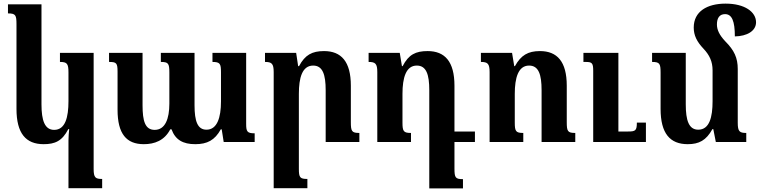

<svg xmlns="http://www.w3.org/2000/svg" viewBox="-20 -784 4194 1060"><path d="M358 255H544V204C507 204 497 197 497 149V-492H311V-442C350 -442 358 -433 358 -384V-225C358 -138 341 -67 279 -67C227 -67 209 -119 209 -208V-760H24V-710C66 -710 71 -701 71 -650V-183C71 -47 123 12 221 12C283 12 323 -5 357 -71H362C360 -51 358 -29 358 -8Z M1153 -492V-442C1195 -442 1200 -432 1200 -385V-224C1200 -135 1179 -68 1120 -68C1071 -68 1054 -114 1054 -203V-492H868V-442C909 -442 915 -434 915 -384V-212C915 -128 892 -67 834 -67C781 -67 767 -116 767 -203V-492H582V-442C623 -442 629 -436 629 -388V-178C629 -45 678 12 774 12C833 12 888 -8 920 -70H927C948 -12 990 12 1058 12C1124 12 1166 -10 1199 -70H1204L1215 0H1386V-48C1344 -48 1339 -58 1339 -101V-492Z M1964 -50C1922 -50 1917 -59 1917 -110V-311C1917 -444 1864 -502 1769 -502C1703 -502 1664 -481 1631 -419H1626L1615 -492H1443V-442C1480 -442 1491 -433 1491 -386V255H1677V204C1636 204 1630 196 1630 148V-266C1630 -354 1648 -422 1709 -422C1762 -422 1778 -371 1778 -286V0H1964Z M2489 146V0H2602V-58H2489V-311C2489 -444 2436 -502 2341 -502C2275 -502 2236 -483 2203 -419H2199L2187 -492H2015V-442C2052 -442 2063 -433 2063 -386V0H2249V-50C2208 -50 2202 -59 2202 -107V-266C2202 -354 2221 -422 2281 -422C2334 -422 2350 -372 2350 -286V256H2536V205C2494 205 2489 197 2489 146Z M3156 -50C3114 -50 3109 -59 3109 -110V-311C3109 -444 3056 -502 2961 -502C2895 -502 2856 -479 2823 -419H2819L2807 -492H2635V-442C2672 -442 2683 -433 2683 -386V0H2869V-50C2828 -50 2822 -59 2822 -107V-266C2822 -354 2841 -422 2901 -422C2954 -422 2970 -372 2970 -286V0H3156ZM3546 -107H3496C3496 -63 3488 -58 3448 -58H3394V-492H3201V-442H3214C3248 -442 3255 -436 3255 -394V0H3546Z M4053 -106V-403C4053 -464 4034 -506 3984 -556C3952 -590 3938 -619 3938 -649C3938 -684 3952 -706 3983 -706C4021 -706 4037 -667 4037 -583C4104 -584 4154 -613 4154 -661C4154 -718 4092 -764 3986 -764C3884 -764 3810 -721 3810 -632C3810 -589 3827 -554 3864 -515C3897 -480 3914 -444 3914 -396V-225C3914 -138 3897 -68 3835 -68C3783 -68 3766 -119 3766 -208V-492H3580V-442C3622 -442 3627 -433 3627 -382V-183C3627 -47 3679 12 3777 12C3839 12 3879 -9 3913 -71H3918L3932 0H4100V-50C4063 -50 4053 -58 4053 -106Z"/></svg>

Font: Noto Serif Armenian SemiCondensed
Style: Bold
Weight: 700
Width: 4
Designer: Monotype Design Team
Foundry: Monotype Imaging Inc.
Version: Version 2.008